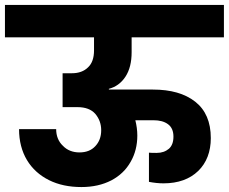

<svg xmlns="http://www.w3.org/2000/svg" viewBox="-37 -760 925 776"><path d="M495 -549C495 -549 495 -609 495 -609C495 -609 868 -609 868 -609C868 -609 868 -740 868 -740C868 -740 -17 -740 -17 -740C-17 -740 -17 -609 -17 -609C-17 -609 343 -609 343 -609C343 -609 343 -556 343 -556C343 -556 343 -556 343 -556C343 -526 335 -503 319 -488C303 -472 281 -464 254 -464C254 -464 216 -464 216 -464C216 -464 216 -327 216 -327C216 -327 276 -327 276 -327C276 -327 276 -327 276 -327C308 -327 332 -318 348 -300C364 -281 372 -259 372 -234C372 -234 372 -234 372 -234C372 -207 364 -186 348 -169C332 -152 311 -144 284 -144C284 -144 284 -144 284 -144C257 -144 234 -153 217 -171C199 -188 190 -211 190 -238C190 -238 40 -238 40 -238C40 -238 40 -238 40 -238C40 -190 51 -148 72 -113C93 -78 123 -51 161 -32C199 -13 243 -4 292 -4C292 -4 292 -4 292 -4C338 -4 378 -13 413 -31C447 -49 473 -74 491 -106C509 -137 518 -173 518 -212C518 -212 518 -212 518 -212C518 -233 515 -254 510 -274C510 -274 583 -274 583 -274C583 -274 583 -274 583 -274C608 -274 627 -269 642 -258C657 -247 664 -230 664 -208C664 -208 664 -208 664 -208C664 -186 658 -170 646 -159C633 -148 617 -142 596 -142C596 -142 596 -142 596 -142C582 -142 572 -142 565 -143C565 -143 565 -25 565 -25C565 -25 565 -25 565 -25C586 -21 605 -19 624 -19C624 -19 624 -19 624 -19C683 -19 730 -36 764 -69C798 -102 815 -147 815 -202C815 -202 815 -202 815 -202C815 -267 794 -316 752 -349C710 -382 653 -398 581 -398C581 -398 403 -398 403 -398C403 -398 403 -401 403 -401C403 -401 403 -401 403 -401C430 -408 453 -424 470 -450C487 -476 495 -509 495 -549Z"/></svg>

Font: Girnar Poppins
Style: Bold
Weight: 500
Designer: Ninad Kale (Devanagari), Jonny Pinhorn (Latin)
Foundry: Indian Type Foundry
Version: ""